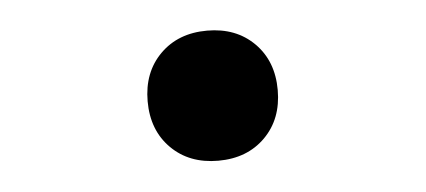

<svg xmlns="http://www.w3.org/2000/svg" viewBox="-29 -239 659 297"><g transform="rotate(-5 300.0 -91.0)"><path d="M300 10Q255 10 227 -18Q199 -46 199 -91Q199 -136 227 -164Q255 -192 300 -192Q345 -192 373 -164Q401 -136 401 -91Q401 -46 373 -18Q345 10 300 10Z"/></g></svg>

Font: JetBrains Mono NL ExtraBold
Style: Regular
Weight: 800
Designer: Philipp Nurullin, Konstantin Bulenkov
Foundry: JetBrains
Version: Version 2.304; ttfautohint (v1.8.4.7-5d5b)